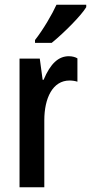

<svg xmlns="http://www.w3.org/2000/svg" viewBox="-20 -786 382 806"><path d="M127 -606H197C251 -650 322 -722 342 -756V-766H217C200 -728 161 -661 127 -618ZM62 0H166V-281C166 -374 201 -448 272 -448C284 -448 296 -446 305 -443V-541C297 -546 284 -550 269 -550C226 -550 192 -520 163 -451H159L147 -540H62Z"/></svg>

Font: Kathrein 67 Medium Condensed
Style: Regular
Weight: 500
Width: 3
Designer: Lazydogs Typefoundry, based on Open Sans by Ascender Corporation
Foundry: Lazydogs Typefoundry
Version: Version 1.003;PS 001.003;hotconv 1.0.88;makeotf.lib2.5.64775